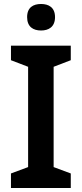

<svg xmlns="http://www.w3.org/2000/svg" viewBox="-20 -943 410 963"><path d="M186 -923C147 -923 116 -906 116 -857C116 -808 147 -790 186 -790C224 -790 256 -808 256 -857C256 -906 224 -923 186 -923ZM335 0V-73L249 -105V-608L335 -641V-714H35V-641L121 -608V-105L35 -73V0Z"/></svg>

Font: Noto Sans Bengali SemiBold
Style: Regular
Weight: 600
Designer: Jelle Bosma - Monotype Design Team
Foundry: Monotype Imaging Inc.
Version: Version 2.003